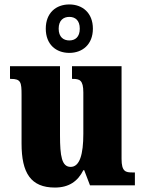

<svg xmlns="http://www.w3.org/2000/svg" viewBox="-20 -834 651 864"><path d="M292 -596C351 -596 398 -634 398 -705C398 -776 351 -814 292 -814C232 -814 186 -776 186 -705C186 -634 232 -596 292 -596ZM292 -652C266 -652 244 -667 244 -705C244 -743 266 -758 292 -758C318 -758 339 -743 339 -705C339 -667 318 -652 292 -652ZM227 10C290 10 330 -18 355 -68H359L385 0H587V-58H576C546 -58 527 -61 527 -119V-536H304V-479H307C338 -479 355 -474 355 -418V-232C355 -140 339 -83 298 -83C258 -83 250 -131 250 -226V-536H25V-479H29C74 -479 77 -464 77 -407V-188C77 -55 119 10 227 10Z"/></svg>

Font: Noto Serif Georgian Condensed Black
Style: Regular
Weight: 900
Width: 3
Designer: Monotype Design Team, Akaki Razmadze
Foundry: Google LLC
Version: Version 2.003